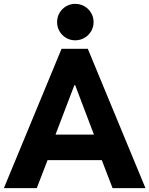

<svg xmlns="http://www.w3.org/2000/svg" viewBox="-25 -972 771 992"><path d="M293 -719.7H428.7L726.6 0H556.6L501 -144.5H220.7L165 0H-4.9ZM460.4 -276.4 363.3 -532.2H359.4L261.7 -276.4ZM270 -857.4Q270 -883.8 282.5 -905.3Q294.9 -926.8 316.4 -939.5Q337.9 -952.1 363.8 -952.1Q389.6 -952.1 411.4 -939.5Q433.1 -926.8 445.8 -905.3Q458.5 -883.8 458.5 -857.4Q458.5 -832 445.8 -810.5Q433.1 -789.1 411.4 -776.4Q389.6 -763.7 363.8 -763.7Q337.9 -763.7 316.4 -776.4Q294.9 -789.1 282.5 -810.5Q270 -832 270 -857.4Z"/></svg>

Font: Reddit Sans Vanilla ExtraBold
Style: Regular
Weight: 800
Designer: Stephen Hutchings
Foundry: Reddit
Version: Version 1.013